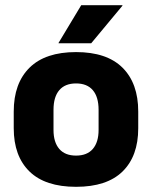

<svg xmlns="http://www.w3.org/2000/svg" viewBox="-20 -707 586 741"><path d="M273.5 14Q154.5 14 93.8 -45.2Q33 -104.5 33 -212V-276.5Q33 -385.5 94 -445.8Q155 -506 273.5 -506Q392 -506 452.8 -445.8Q513.5 -385.5 513.5 -276.5V-212Q513.5 -104.5 453 -45.2Q392.5 14 273.5 14ZM273.5 -106.5Q316 -106.5 338.2 -132.2Q360.5 -158 360.5 -205.5V-283Q360.5 -333 338.2 -359Q316 -385 273.5 -385Q231 -385 208.8 -359Q186.5 -333 186.5 -283V-205.5Q186.5 -158 208.8 -132.2Q231 -106.5 273.5 -106.5ZM293.5 -687H452.5V-685L332 -540H206V-541.5Z"/></svg>

Font: Anek Bangla Medium
Style: Bold
Weight: 700
Version: Version 1.003